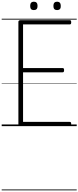

<svg xmlns="http://www.w3.org/2000/svg" viewBox="-20 -1488 925 2265"><path d="M225 0Q211 0 204 -6Q197 -12 197 -23V-1230Q197 -1240 204 -1245Q211 -1250 225 -1250H803Q812 -1250 816 -1244Q820 -1238 820 -1225Q820 -1211 816 -1205.5Q812 -1200 803 -1200H252V-685H719Q728 -685 732 -679.5Q736 -674 736 -660Q736 -647 732 -641Q728 -635 719 -635H252V-50H803Q812 -50 816 -44.5Q820 -39 820 -25Q820 -11 816 -5.5Q812 0 803 0ZM379 -1369Q357 -1369 346.5 -1381Q336 -1393 336 -1418Q336 -1443 347 -1455.5Q358 -1468 379 -1468Q401 -1468 412 -1455.5Q423 -1443 423 -1418Q423 -1393 412 -1381Q401 -1369 379 -1369ZM654 -1369Q632 -1369 621 -1381Q610 -1393 610 -1418Q610 -1443 621 -1455.5Q632 -1468 654 -1468Q675 -1468 686 -1455.5Q697 -1443 697 -1418Q698 -1393 686.5 -1381Q675 -1369 654 -1369ZM0 747H885V757H0ZM0 -20H885V0H0ZM0 -505H885V-500H0ZM0 -1267H885V-1257H0Z"/></svg>

Font: Playwrite VN Guides
Style: Regular
Weight: 400
Designer: Veronika Burian, José Scaglione
Foundry: TypeTogether
Version: Version 1.003